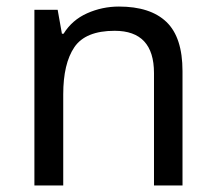

<svg xmlns="http://www.w3.org/2000/svg" viewBox="-20 -566 658 586"><path d="M343 -546Q439 -546 488 -499Q537 -452 537 -349V0H450V-343Q450 -472 330 -472Q241 -472 207 -422Q173 -372 173 -278V0H85V-536H156L169 -463H174Q200 -505 246 -525.5Q292 -546 343 -546Z"/></svg>

Font: Noto Sans
Style: Regular
Weight: 400
Designer: Monotype Design Team
Foundry: Monotype Imaging Inc.
Version: Version 1.902